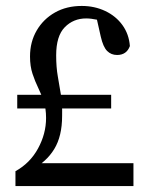

<svg xmlns="http://www.w3.org/2000/svg" viewBox="-20 -626 501 646"><path d="M38 -261V-307H354V-261ZM32 0V-50Q81 -77 108 -126.5Q135 -176 135 -229Q135 -261 127 -285Q119 -309 108.5 -330.5Q98 -352 89.5 -377.5Q81 -403 81 -436Q81 -485 103.5 -523.5Q126 -562 165 -584Q204 -606 255 -606Q298 -606 334 -589Q370 -572 392 -541.5Q414 -511 417 -471Q406 -441 374 -441Q354 -441 340.5 -454.5Q327 -468 319 -503L303 -574L356 -543Q329 -555 307.5 -559.5Q286 -564 270 -564Q227 -564 198 -534.5Q169 -505 169 -440Q169 -400 174.5 -369Q180 -338 185 -307Q190 -276 189 -236Q189 -168 162.5 -124.5Q136 -81 86 -55L87 -77H429V0Z"/></svg>

Font: Lisu Bosa Light
Style: Regular
Weight: 300
Designer: David Morse, Annie Olsen, Victor Gaultney, Frank Grießhammer (Latin)
Foundry: SIL International
Version: Version 2.000